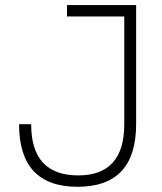

<svg xmlns="http://www.w3.org/2000/svg" viewBox="-20 -713 626 743"><path d="M280.3 9.8Q53.7 9.8 53.7 -232.4H100.6Q100.6 -34.2 282.7 -34.2Q460.9 -34.2 460.9 -232.4V-649.4H239.3V-693.4H506.8V-232.4Q506.8 9.8 280.3 9.8Z"/></svg>

Font: Cascadia Mono ExtraLight
Style: Regular
Weight: 200
Monospace: yes
Designer: Aaron Bell
Foundry: Saja Typeworks
Version: Version 2404.023; ttfautohint (v1.8.4)